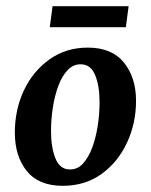

<svg xmlns="http://www.w3.org/2000/svg" viewBox="-20 -588 487 621"><path d="M183 13Q105 13 66.5 -35Q28 -83 28 -159Q28 -233 57 -295Q86 -357 139.5 -395.5Q193 -434 264 -434Q342 -434 381 -385.5Q420 -337 420 -262Q420 -189 390.5 -126Q361 -63 308 -25Q255 13 183 13ZM204 -40Q230 -39 248 -58.5Q266 -78 278 -110Q290 -142 296 -180.5Q302 -219 302 -258Q302 -310 288 -344.5Q274 -379 243 -380Q218 -381 199.5 -362Q181 -343 169 -311Q157 -279 151 -240.5Q145 -202 145 -164Q145 -112 159 -76.5Q173 -41 204 -40ZM150 -568H396L387 -500H141Z"/></svg>

Font: Yrsa SemiBold
Style: Italic
Weight: 600
Italic angle: -7.10001°
Version: Version 2.004